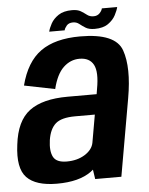

<svg xmlns="http://www.w3.org/2000/svg" viewBox="-53 -756 623 804"><g transform="rotate(-5 258.5 -354.0)"><path d="M315 0 309 -40Q304 -36 298.5 -31.5Q247.5 5.5 154.5 5.5Q65.5 5.5 27.5 -34Q-10.5 -73.5 2.5 -171.5Q14 -271 69 -312.2Q124 -353.5 230.5 -353.5H352L355.5 -375Q368.5 -445.5 352 -476.5Q335.5 -507.5 293 -507.5Q255 -507.5 225.5 -479.5Q196 -451.5 181 -390L52 -416Q77 -513.5 137.5 -557Q198 -600.5 304 -600.5Q452.5 -600.5 478.5 -526.5Q504.5 -452.5 482 -325L425 0ZM316.5 -152 337 -269H254.5Q196 -269 171.5 -247Q147 -225 140 -179Q133.5 -133.5 146.5 -108.5Q159.5 -83.5 203 -83.5Q247.5 -83.5 279.5 -103.5Q311 -123.5 316.5 -152ZM368 -626.5Q344 -626.5 330 -635.2Q316 -644 305 -652.8Q294 -661.5 279.5 -661.5Q261.5 -661.5 252.5 -650.8Q243.5 -640 242 -631.5H177Q180 -645.5 190.5 -664.8Q201 -684 222.5 -698.5Q244 -713 280 -713Q303 -713 316.5 -704.8Q330 -696.5 341 -688Q352 -679.5 368 -679.5Q384 -679.5 393.8 -690Q403.5 -700.5 405 -709.5H469.5Q466.5 -696 456.2 -676.2Q446 -656.5 424.8 -641.5Q403.5 -626.5 368 -626.5Z"/></g></svg>

Font: Anybody SemiBold
Style: Italic
Weight: 600
Italic angle: -10°
Designer: Tyler Finck
Foundry: Etcetera Type Company
Version: Version 1.010; ttfautohint (v1.8.3) -l 8 -r 50 -G 200 -x 14 